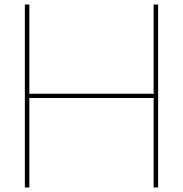

<svg xmlns="http://www.w3.org/2000/svg" viewBox="-20 -830 810 850"><path d="M680 0H660V-393L663 -396H107L110 -393V0H90V-810H110V-418L107 -415H663L660 -418V-810H680Z"/></svg>

Font: TypoPRO Sinkin Sans
Style: 100 Thin
Weight: 100
Designer: Keith Bates
Foundry: K-Type
Version: Sinkin Sans (version 1.0)  by Keith Bates   •   © 2014   www